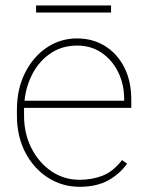

<svg xmlns="http://www.w3.org/2000/svg" viewBox="-20 -680 544 709"><path d="M273.9 9.8Q210 9.8 157.2 -23.9Q104.5 -57.6 73.5 -116.9Q42.5 -176.3 42.5 -252.9V-274.4Q42.5 -351.6 72.5 -411.1Q102.5 -470.7 152.8 -504.4Q203.1 -538.1 264.2 -538.1Q322.8 -538.1 368.2 -509.8Q413.6 -481.4 439.2 -430.7Q464.8 -379.9 464.8 -312.5V-281.7H59.6V-308.1H438.5V-314.5Q438.5 -367.7 417 -412.4Q395.5 -457 356.4 -484.4Q317.4 -511.7 264.2 -511.7Q206.1 -511.7 161.9 -479.7Q117.7 -447.8 93.3 -393.8Q68.8 -339.8 68.8 -274.4V-252.9Q68.8 -187 95.9 -133.3Q123 -79.6 169.4 -47.9Q215.8 -16.1 273.9 -16.1Q319.3 -16.1 358.6 -31.2Q397.9 -46.4 430.7 -88.9L449.2 -75.7Q422.9 -38.1 380.1 -14.2Q337.4 9.8 273.9 9.8ZM390.1 -633.8H113.3V-659.7H390.1Z"/></svg>

Font: Heebo Thin
Style: Regular
Weight: 250
Designer: Oded Ezer
Foundry: Ezer Type House
Version: Version 3.100